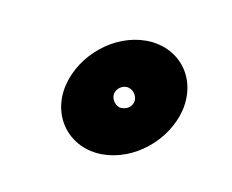

<svg xmlns="http://www.w3.org/2000/svg" viewBox="-32 -136 237 196"><g transform="rotate(10 86.0 -38.0)"><path d="M84 -40C85 -45 90 -49 95 -49C102 -49 107 -42 106 -36C105 -31 101 -27 94 -27C88 -27 83 -34 84 -40ZM34 -40C26 -6 49 23 83 23C116 23 148 -3 156 -36C164 -72 140 -99 107 -99C74 -99 42 -73 34 -40Z"/></g></svg>

Font: Electronic
Style: OutlineIt
Weight: 700
Version: Version 1.011